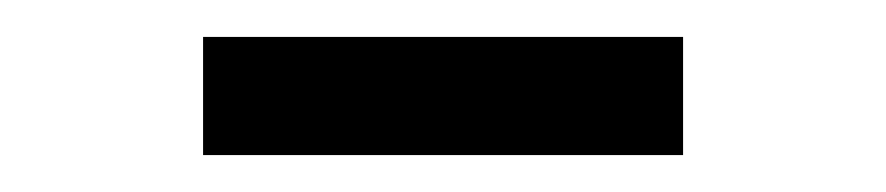

<svg xmlns="http://www.w3.org/2000/svg" viewBox="-20 -668 480 104"><path d="M90 -584V-648H350V-584Z"/></svg>

Font: Old Standard TT
Style: Bold
Weight: 700
Designer: Alexey Kryukov <alexios@thessalonica.org.ru>
Version: Version 2.2